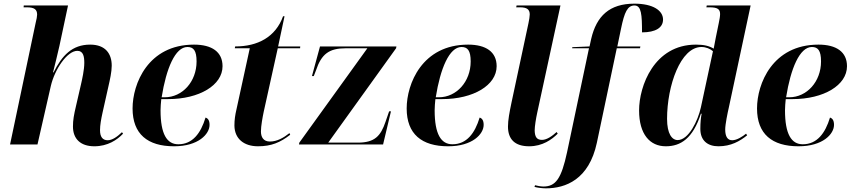

<svg xmlns="http://www.w3.org/2000/svg" viewBox="-20 -790 4652 1050"><path d="M496 10C569 10 621 -25 653 -59L647 -67C621 -42 594 -23 569 -23C541 -23 527 -42 527 -78C527 -106 533 -139 541 -175L573 -318C581 -353 591 -397 591 -431C591 -496 557 -546 473 -546C374 -546 319 -486 273 -394H270C277 -421 296 -499 305 -539L352 -760H110L109 -750H127C168 -750 183 -738 183 -710C183 -701 180 -684 175 -665L35 0H185L258 -320C279 -410 347 -512 403 -512C436 -512 441 -480 441 -446C441 -408 429 -355 423 -329L396 -212C384 -161 379 -134 379 -98C379 -31 420 10 496 10Z M932 10C1065 10 1126 -57 1126 -107C1126 -132 1117 -143 1104 -147C1078 -61 1033 -1 955 -1C893 -1 858 -56 858 -187C858 -200 860 -233 862 -248H899C1070 -248 1197 -324 1197 -428C1197 -506 1139 -546 1041 -546C789 -546 705 -331 705 -197C705 -57 787 10 932 10ZM881 -258H864C889 -415 938 -533 1005 -533C1038 -533 1055 -514 1055 -454C1055 -343 977 -258 881 -258Z M1391 10C1464 10 1513 -11 1567 -53L1563 -62C1530 -36 1495 -16 1456 -16C1420 -16 1407 -41 1407 -71C1407 -101 1416 -149 1422 -178L1499 -526H1621L1622 -536H1501L1536 -701H1528C1487 -587 1389 -536 1266 -536L1264 -526H1346L1273 -191C1266 -161 1262 -135 1262 -103C1263 -31 1314 10 1391 10Z M1615 0H2075L2118 -181H2108L2088 -123C2062 -47 2030 -10 1937 -10H1775L2146 -526L2148 -536H1730L1686 -374H1696L1708 -405C1738 -495 1780 -526 1871 -526H1989L1617 -10Z M2431 10C2564 10 2625 -57 2625 -107C2625 -132 2616 -143 2603 -147C2577 -61 2532 -1 2454 -1C2392 -1 2357 -56 2357 -187C2357 -200 2359 -233 2361 -248H2398C2569 -248 2696 -324 2696 -428C2696 -506 2638 -546 2540 -546C2288 -546 2204 -331 2204 -197C2204 -57 2286 10 2431 10ZM2380 -258H2363C2388 -415 2437 -533 2504 -533C2537 -533 2554 -514 2554 -454C2554 -343 2476 -258 2380 -258Z M2874 10C2947 10 2998 -27 3030 -59L3024 -68C3001 -47 2971 -25 2944 -25C2915 -25 2905 -42 2904 -76C2904 -99 2911 -142 2918 -174L3045 -760H2805L2803 -750H2824C2862 -750 2877 -738 2877 -711C2877 -701 2874 -681 2870 -663L2777 -228C2766 -175 2758 -133 2758 -98C2758 -29 2795 10 2874 10Z M2965 240C3073 240 3201 192 3244 -9L3353 -526H3480L3482 -536H3356L3376 -632C3395 -725 3412 -760 3450 -760C3488 -760 3491 -708 3491 -613C3566 -613 3606 -639 3606 -683C3606 -732 3552 -770 3449 -770C3314 -770 3242 -703 3213 -577L3204 -536L3110 -532L3109 -526H3201L3081 43C3050 187 3019 230 2952 230C2937 230 2917 226 2906 223L2903 232C2916 236 2945 240 2965 240Z M3621 10C3703 10 3769 -33 3813 -168H3817C3813 -146 3810 -122 3810 -85C3810 -21 3850 10 3909 10C3978 10 4026 -18 4066 -50L4060 -59C4042 -44 4010 -23 3984 -23C3959 -23 3946 -43 3946 -82C3946 -110 3959 -173 3966 -203L4085 -760H3845L3843 -750H3860C3904 -750 3918 -740 3918 -713C3918 -701 3915 -684 3911 -665L3894 -582C3892 -570 3886 -541 3883 -524C3858 -539 3830 -546 3786 -546C3557 -546 3475 -319 3475 -186C3475 -56 3534 10 3621 10ZM3686 -24C3655 -24 3628 -58 3628 -140C3628 -322 3702 -533 3816 -533C3841 -533 3864 -523 3879 -510L3813 -203C3797 -130 3746 -24 3686 -24Z M4347 10C4480 10 4541 -57 4541 -107C4541 -132 4532 -143 4519 -147C4493 -61 4448 -1 4370 -1C4308 -1 4273 -56 4273 -187C4273 -200 4275 -233 4277 -248H4314C4485 -248 4612 -324 4612 -428C4612 -506 4554 -546 4456 -546C4204 -546 4120 -331 4120 -197C4120 -57 4202 10 4347 10ZM4296 -258H4279C4304 -415 4353 -533 4420 -533C4453 -533 4470 -514 4470 -454C4470 -343 4392 -258 4296 -258Z"/></svg>

Font: Noto Serif Display
Style: Bold Italic
Weight: 700
Italic angle: -12°
Designer: Monotype Design Team
Foundry: Monotype Imaging Inc.
Version: Version 2.009